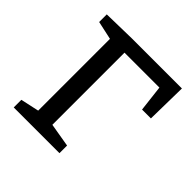

<svg xmlns="http://www.w3.org/2000/svg" viewBox="-145 -647 766 766"><g transform="rotate(45 237.5 -264.0)"><path d="M459 -528 456 -356H406L393 -467H196V-60L296 -43V0H38V-43L116 -60V-465L38 -482V-525L178 -528Z"/></g></svg>

Font: Bitter
Style: Regular
Weight: 400
Designer: Sol Matas, and Bitter project Authors
Foundry: Sol Matas
Version: Version 2.001